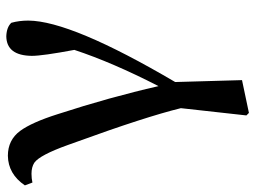

<svg xmlns="http://www.w3.org/2000/svg" viewBox="-118 -462 792 595"><g transform="rotate(-90 277.5 -165.0)"><path d="M8.8 -460 0 -483.4Q35.2 -535.2 91.8 -536.1Q140.6 -536.1 168.9 -498Q195.3 -461.9 220.7 -381.8Q273.4 -219.7 307.6 -69.3Q380.9 -211.9 419.9 -330.1Q401.4 -428.7 401.4 -461.9Q402.3 -540 461.9 -541Q490.2 -540 503.9 -525.4Q510.7 -501 510.7 -472.7Q509.8 -339.8 320.3 -17.6L326.2 189.5L224.6 210.9L216.8 203.1L239.3 0Q211.9 -111.3 134.8 -323.2Q128.9 -338.9 125 -350.6Q93.8 -437.5 70.3 -454.1Q56.6 -462.9 36.1 -462.9Q21.5 -462.9 8.8 -460Z"/></g></svg>

Font: GenYoMin JP SemiBold
Style: Regular
Weight: 600
Version: Version 1.001;PS 1;hotconv 16.6.51;makeotf.lib2.5.65220 DEVE